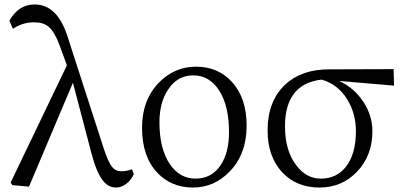

<svg xmlns="http://www.w3.org/2000/svg" viewBox="-20 -827 1809 861"><path d="M501 14Q467 14 444 -14Q414 -49 390 -140L307 -456L110 10L35 3L28 -9L280 -534L246 -627Q224 -685 198 -707Q175 -727 132 -727Q82 -727 38 -698L22 -734Q63 -807 135 -807Q236 -807 282 -666L445 -162Q465 -101 482 -79Q498 -59 523 -59Q548 -59 572 -68L580 -46Q568 -19 546 -2.5Q524 14 501 14Z M845 14Q748 14 685 -53Q617 -125 617 -254Q617 -379 693 -457Q763 -528 859 -528Q957 -528 1020 -460Q1086 -387 1086 -264Q1086 -136 1010 -58Q941 14 845 14ZM857 -26Q929 -26 970 -87Q1007 -144 1007 -234Q1007 -352 963 -421Q919 -489 847 -489Q776 -489 735 -427Q695 -369 695 -278Q695 -158 743 -89Q787 -26 857 -26Z M1413 14Q1308 14 1244 -56Q1180 -126 1180 -242Q1180 -372 1257 -446Q1331 -516 1455 -516L1745 -517L1747 -443L1501 -464Q1568 -433 1609 -371Q1650 -309 1650 -239Q1650 -129 1581 -57Q1513 14 1413 14ZM1419 -26Q1489 -26 1531 -79Q1576 -136 1576 -239Q1576 -317 1538 -380Q1496 -449 1422 -470Q1258 -451 1258 -260Q1258 -153 1307 -88Q1352 -26 1419 -26Z"/></svg>

Font: GenRyuMin TW R
Style: Regular
Weight: 400
Version: Version 1.501;PS 1;hotconv 16.6.51;makeotf.lib2.5.65220